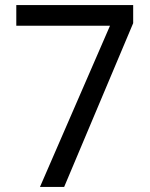

<svg xmlns="http://www.w3.org/2000/svg" viewBox="-20 -734 591 754"><path d="M412 -633H44V-714H503V-643L232 0H137Z"/></svg>

Font: umalayalam05
Style: Book
Weight: 400
Designer: Jelle Bosma - Monotype Design Team
Foundry: Monotype Imaging Inc.
Version: Version 2.003